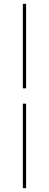

<svg xmlns="http://www.w3.org/2000/svg" viewBox="-20 -840 254 1000"><path d="M116 -300V140H99V-300ZM99 -380V-820H116V-380Z"/></svg>

Font: Kalnia Expanded ExtraLight
Style: Regular
Weight: 250
Width: 7
Designer: Frida Medrano
Foundry: Frida Medrano
Version: Version 1.105